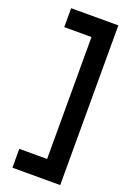

<svg xmlns="http://www.w3.org/2000/svg" viewBox="-154 -655 603 906"><g transform="rotate(20 147.5 -202.0)"><path d="M35 199V104.3H174.7V-508H38V-603H275V199Z"/></g></svg>

Font: Darker Grotesque Light
Style: Regular
Weight: 300
Designer: Gabriel Lam
Foundry: TypeRant
Version: Version 1.000;gftools[0.9.28]